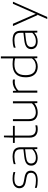

<svg xmlns="http://www.w3.org/2000/svg" viewBox="1576 -2424 1068 4259"><g transform="rotate(-90 2109.5 -294.0)"><path d="M234.5 9Q189 9 149.5 4Q110 -1 71.5 -13V-54Q118 -40.5 156.8 -35.5Q195.5 -30.5 237 -30.5Q330 -30.5 368.5 -59.2Q407 -88 407 -139Q407 -181 383.5 -204.8Q360 -228.5 296 -240L211 -255Q131.5 -269 97.8 -305Q64 -341 64 -398Q64 -462.5 115 -505.5Q166 -548.5 281.5 -548.5Q354.5 -548.5 422.5 -529.5V-488.5Q383 -500 350.5 -504.5Q318 -509 282 -509Q185.5 -509 148 -478Q110.5 -447 110.5 -399.5Q110.5 -363 132 -336.2Q153.5 -309.5 217 -298L302 -283Q382.5 -269 418 -235.5Q453.5 -202 453.5 -143Q453.5 -73.5 400.5 -32.2Q347.5 9 234.5 9Z M740 8Q656.5 8 611 -30.2Q565.5 -68.5 565.5 -135.5Q565.5 -202 612 -239.2Q658.5 -276.5 765 -289L928.5 -308V-364.5Q928.5 -422 909.2 -453Q890 -484 853 -496Q816 -508 763 -508Q728 -508 685 -502Q642 -496 598 -480.5V-521.5Q634 -535 678.5 -541.8Q723 -548.5 764.5 -548.5Q831 -548.5 877.8 -531.8Q924.5 -515 949 -474.8Q973.5 -434.5 973.5 -364.5V0H934L930.5 -65.5H926Q895.5 -33 845.5 -12.5Q795.5 8 740 8ZM613.5 -138Q613.5 -88.5 645 -60Q676.5 -31.5 744 -31.5Q795.5 -31.5 843 -51.5Q890.5 -71.5 928.5 -111.5V-270.5L765.5 -251Q682.5 -241 648 -213.8Q613.5 -186.5 613.5 -138Z M1371 9Q1283.5 9 1235 -35.2Q1186.5 -79.5 1186.5 -173.5V-500H1068.5V-540.5H1186.5L1193 -740H1232V-540.5H1448V-500H1232V-181.5Q1232 -101 1269.8 -66.8Q1307.5 -32.5 1377 -32.5Q1412 -32.5 1459.5 -43V-1Q1434 5 1414 7Q1394 9 1371 9Z M1745 9Q1659 9 1605.5 -36.5Q1552 -82 1552 -188.5V-540.5H1597.5V-190Q1597.5 -103 1639.5 -68Q1681.5 -33 1749 -33Q1800 -33 1853 -53.5Q1906 -74 1947 -118V-540.5H1992.5V0H1953.5L1950 -63H1945.5Q1904.5 -27.5 1852.8 -9.2Q1801 9 1745 9Z M2184 0V-540.5H2223.5L2227 -467.5H2231.5Q2265.5 -503.5 2316.8 -524.2Q2368 -545 2419 -545Q2435 -545 2447.8 -544Q2460.5 -543 2475.5 -540V-496Q2462 -498.5 2448 -499.5Q2434 -500.5 2418.5 -500.5Q2389.5 -500.5 2355 -491.8Q2320.5 -483 2287.5 -464.5Q2254.5 -446 2229.5 -416V0Z M2763 9Q2694 9 2640.2 -19Q2586.5 -47 2555.8 -106.2Q2525 -165.5 2525 -259Q2525 -548.5 2817 -548.5Q2851.5 -548.5 2884.2 -545Q2917 -541.5 2943.5 -536.5V-808H2989V0H2949.5L2946 -65.5H2941.5Q2910 -30.5 2864 -10.8Q2818 9 2763 9ZM2768.5 -32.5Q2816.5 -32.5 2862.5 -51.8Q2908.5 -71 2943.5 -118V-492.5Q2887.5 -508 2816 -508Q2693 -508 2632.8 -448.8Q2572.5 -389.5 2572.5 -264Q2572.5 -179.5 2596.8 -128.8Q2621 -78 2665.2 -55.2Q2709.5 -32.5 2768.5 -32.5Z M3324 8Q3240.5 8 3195 -30.2Q3149.5 -68.5 3149.5 -135.5Q3149.5 -202 3196 -239.2Q3242.5 -276.5 3349 -289L3512.5 -308V-364.5Q3512.5 -422 3493.2 -453Q3474 -484 3437 -496Q3400 -508 3347 -508Q3312 -508 3269 -502Q3226 -496 3182 -480.5V-521.5Q3218 -535 3262.5 -541.8Q3307 -548.5 3348.5 -548.5Q3415 -548.5 3461.8 -531.8Q3508.5 -515 3533 -474.8Q3557.5 -434.5 3557.5 -364.5V0H3518L3514.5 -65.5H3510Q3479.5 -33 3429.5 -12.5Q3379.5 8 3324 8ZM3197.5 -138Q3197.5 -88.5 3229 -60Q3260.5 -31.5 3328 -31.5Q3379.5 -31.5 3427 -51.5Q3474.5 -71.5 3512.5 -111.5V-270.5L3349.5 -251Q3266.5 -241 3232 -213.8Q3197.5 -186.5 3197.5 -138Z M3902 0 3662 -540.5H3712L3932.5 -34.5L4155.5 -540.5H4201.5L3864 220H3817L3914.5 0Z"/></g></svg>

Font: Encode Sans Expanded ExtraLight
Style: Regular
Weight: 200
Width: 7
Designer: Multiple Designers
Foundry: Impallari Type
Version: Version 3.000; ttfautohint (v1.8.3) -l 8 -r 50 -G 200 -x 14 